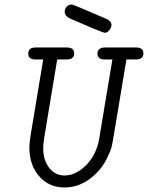

<svg xmlns="http://www.w3.org/2000/svg" viewBox="-20 -821 654 849"><path d="M105 -584Q105 -611 137 -611H276Q308 -611 308 -585Q308 -558 275 -558H233L175 -209Q171 -181 171 -165Q171 -113 197.5 -79Q224 -45 266 -45Q312 -45 355.5 -85.5Q399 -126 415 -190Q419 -204 423 -234L477 -558H443Q411 -558 411 -584Q411 -611 445 -611H582Q614 -611 614 -585Q614 -558 581 -558H539L483 -222Q478 -190 473.5 -171.5Q469 -153 451.5 -118Q434 -83 406 -55Q343 8 265 8Q196 8 153 -42Q110 -92 110 -167Q110 -191 116 -227L171 -558H137Q105 -558 105 -584ZM266 -769Q266 -783 275.5 -792Q285 -801 297 -801H298Q304 -801 447 -739Q472 -729 473 -711Q473 -701 464 -688.5Q455 -676 443 -676Q435 -676 294 -737Q266 -749 266 -769Z"/></svg>

Font: CMU Typewriter Text
Style: LightOblique
Weight: 200
Italic angle: -9.46001°
Version: Version 0.7.0